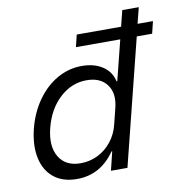

<svg xmlns="http://www.w3.org/2000/svg" viewBox="-80 -775 819 860"><g transform="rotate(-10 329.5 -345.0)"><path d="M202.5 10Q138.3 10 97.9 -22.1Q57.5 -54.2 44.6 -111.7Q31.7 -169.2 50 -245Q68.3 -316.7 106.7 -370.8Q145 -425 197.5 -455Q250 -485 309.2 -485Q366.7 -485 404.6 -459.6Q442.5 -434.2 451.7 -390H455L500.8 -572.5H299.2L312.5 -627.5H514.2L532.5 -700H607.5L589.2 -627.5H659.2L645.8 -572.5H575.8L432.5 0H357.5L378.3 -85H375Q309.2 10 202.5 10ZM230 -56.7Q272.5 -56.7 309.2 -75Q345.8 -93.3 371.7 -126.3Q397.5 -159.2 407.5 -200.8L425.8 -274.2Q441.7 -338.3 412.1 -378.3Q382.5 -418.3 320 -418.3Q251.7 -418.3 197.9 -368.8Q144.2 -319.2 123.3 -237.5Q102.5 -156.7 132.1 -106.7Q161.7 -56.7 230 -56.7Z"/></g></svg>

Font: Funnel Sans Light
Style: Italic
Weight: 300
Italic angle: -14.036°
Designer: NORD ID, Kristian Moeller
Foundry: Dicotype
Version: Version 1.000